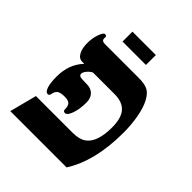

<svg xmlns="http://www.w3.org/2000/svg" viewBox="-193 -810 929 929"><g transform="rotate(45 272.0 -345.0)"><path d="M491.2 -314Q491.2 -119.6 415 0H29.8L65.9 -139.2H315.9Q360.4 -139.2 385 -155.5Q409.7 -171.9 421.9 -206.3Q434.1 -240.7 434.1 -292Q434.1 -356 408.2 -385.5Q382.3 -415 328.1 -415H180.2Q163.6 -405.8 153.8 -392.6Q144 -379.4 144 -371.1Q144 -355 168 -355L200.2 -354Q227.5 -354 244.4 -337.2Q261.2 -320.3 261.2 -290Q261.2 -245.6 249.8 -212.9Q238.3 -180.2 223.1 -180.2Q210.9 -180.2 210.9 -191.9Q210.9 -214.4 201.9 -225.1Q192.9 -235.8 166 -235.8Q141.6 -235.8 128.9 -228.8Q116.2 -221.7 111.8 -200.2Q109.9 -186 100.1 -186Q85.4 -186 77.6 -210.4Q69.8 -234.9 69.8 -276.9Q69.8 -360.8 121.1 -415H106.9Q85 -415 72.5 -437.7Q60.1 -460.4 60.1 -497.1Q60.1 -529.8 70.3 -558.8Q80.6 -587.9 90.8 -587.9Q102.1 -587.9 102.1 -579.1V-569.8Q102.1 -553.2 124 -553.2H356Q397 -553.2 418.2 -542Q439.5 -530.8 456.3 -499.3Q473.1 -467.8 482.2 -417.2Q491.2 -366.7 491.2 -314ZM175.8 -689.9H335.9V-622.1H175.8Z"/></g></svg>

Font: Liberation Serif
Style: Bold
Weight: 700
Designer: Steve Matteson
Foundry: Ascender Corporation
Version: Version 2.1.5